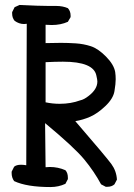

<svg xmlns="http://www.w3.org/2000/svg" viewBox="-20 -758 540 775"><path d="M184 -3Q88 -3 37 -27Q27 -41 27 -59V-65L37 -85Q46 -93 65 -93Q74 -93 86 -91L88 -662L77 -661Q57 -661 39 -674Q29 -686 29 -703V-709L39 -729L59 -738Q139 -734 177 -734H207Q233 -734 254 -725Q265 -713 265 -695V-689L254 -670Q225 -657 189 -657L164 -658V-584L226 -585Q254 -585 285.5 -583Q317 -581 346.5 -571.5Q376 -562 408 -529.5Q440 -497 445 -467Q447 -453 447 -438Q447 -420 442 -390Q437 -360 405.5 -330Q374 -300 344.5 -287Q315 -274 284 -269Q409 -124 429.5 -96Q450 -68 452 -33L442 -14Q431 -4 413 -4H407L388 -14Q360 -66 320 -114.5Q280 -163 162 -261L164 -83L181 -84Q214 -84 244 -71Q254 -60 254 -41V-35L244 -16Q216 -3 184 -3ZM221 -339Q266 -339 304 -353Q319 -356 338 -371Q373 -398 373 -429Q373 -436 369 -453Q358 -509 234 -509Q203 -509 164 -507V-345Q192 -339 221 -339Z"/></svg>

Font: Xiaolai SC
Style: Regular
Weight: 400
Designer: Nozomi Seto 瀬戸のぞみ
Version: Version 3.11;December 4, 2020;FontCreator 13.0.0.2613 64-bit